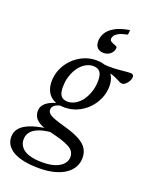

<svg xmlns="http://www.w3.org/2000/svg" viewBox="-228 -793 900 1139"><g transform="rotate(20 222.0 -223.5)"><path d="M455.5 -386Q447 -386 439.2 -389.5Q431.5 -393 421.5 -398.5Q411.5 -404 397 -410Q382.5 -416 361.8 -421Q341 -426 310.5 -428L301 -457.5Q341.5 -453.5 375.5 -455Q409.5 -456.5 436 -459.5Q462.5 -462.5 481 -462.5Q491 -462.5 496 -458Q501 -453.5 501 -444.5Q501 -435 496.5 -424.8Q492 -414.5 485 -405.8Q478 -397 470.2 -391.5Q462.5 -386 455.5 -386ZM187 -175Q207 -175 226 -184Q245 -193 261.2 -209.2Q277.5 -225.5 289.5 -248Q301.5 -270.5 308.5 -297.5Q315.5 -324.5 315.5 -355Q315.5 -392 301.8 -409Q288 -426 259.5 -426Q239.5 -426 220.5 -417.2Q201.5 -408.5 185.2 -392.2Q169 -376 156.8 -353.5Q144.5 -331 137.8 -304Q131 -277 131 -246.5Q131 -209.5 144.8 -192.2Q158.5 -175 187 -175ZM265 -464.5Q308 -464.5 335.2 -449Q362.5 -433.5 376 -406.8Q389.5 -380 389.5 -345.5Q389.5 -304 373 -266.2Q356.5 -228.5 327.8 -199.2Q299 -170 261.5 -153.2Q224 -136.5 181 -136.5Q138.5 -136.5 111 -152Q83.5 -167.5 70.2 -194.5Q57 -221.5 57 -255.5Q57 -297 73.2 -334.8Q89.5 -372.5 118.5 -401.8Q147.5 -431 185 -447.8Q222.5 -464.5 265 -464.5ZM162.5 254Q108.5 254 67.8 245.8Q27 237.5 -0.2 222Q-27.5 206.5 -41.5 184.5Q-55.5 162.5 -55.5 135.5Q-55.5 103.5 -36.5 80.2Q-17.5 57 22.2 41Q62 25 124.5 16L155.5 1.5L189 27Q146 28 113.8 35.2Q81.5 42.5 60.2 55Q39 67.5 28.8 85Q18.5 102.5 18.5 124Q18.5 151 34.5 171.5Q50.5 192 84 203.2Q117.5 214.5 169 214.5Q218.5 214.5 251 202.5Q283.5 190.5 299.5 171Q315.5 151.5 315.5 129Q315.5 109.5 306.5 95.2Q297.5 81 277.5 70Q257.5 59 225.8 49Q194 39 149 28.5Q102 18 78.8 3Q55.5 -12 47.8 -29Q40 -46 40 -63Q40 -87 54.8 -104.5Q69.5 -122 97.2 -134.2Q125 -146.5 162 -154.5L180 -142.5Q141 -138.5 123.5 -126Q106 -113.5 106 -96.5Q106 -87.5 110 -80Q114 -72.5 125.2 -65Q136.5 -57.5 158.2 -49.8Q180 -42 215.5 -32Q281.5 -14 318.5 6.5Q355.5 27 370.2 52Q385 77 385 109Q385 140.5 370.2 167Q355.5 193.5 327 213Q298.5 232.5 257 243.2Q215.5 254 162.5 254ZM350.5 -575Q350.5 -552.5 332.5 -536Q314.5 -519.5 288.5 -519.5Q264 -519.5 249.5 -533.5Q235 -547.5 235 -574Q235 -600.5 249 -625.8Q263 -651 296.8 -671Q330.5 -691 390.5 -701L388 -671.5Q351.5 -664 333.2 -654.2Q315 -644.5 308.5 -634Q302 -623.5 302 -614Q302 -602.5 314 -596.2Q326 -590 338.2 -585.8Q350.5 -581.5 350.5 -575Z"/></g></svg>

Font: Newsreader 14pt
Style: Italic
Weight: 400
Italic angle: -17°
Designer: Hugues Gentile
Foundry: Production Type
Version: Version 1.003